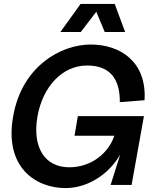

<svg xmlns="http://www.w3.org/2000/svg" viewBox="-20 -943 830 979"><path d="M314 16C422 16 532 -49 593 -155L544 0H651L714 -351H377L360 -251H563C536 -168 451 -90 333 -90C206 -90 144 -195 171 -349C198 -502 298 -609 424 -609C544 -609 592 -537 591 -422L717 -432C729 -629 592 -716 443 -716C290 -716 91 -605 47 -349C1 -92 160 16 314 16ZM288 -780H392L471 -883L514 -780H618L565 -923H391Z"/></svg>

Font: Uncut Sans Semibold
Style: Italic
Weight: 600
Italic angle: -10°
Designer: Kasper Nordkvist
Foundry: Uncut Type
Version: Version 1.111;FEAKit 1.0